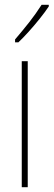

<svg xmlns="http://www.w3.org/2000/svg" viewBox="-20 -783 224 803"><path d="M96 0H71V-527H96ZM184 -756Q168 -732 145.5 -704Q123 -676 100 -650.5Q77 -625 57 -606H43V-618Q77 -658 103 -691Q129 -724 154 -763H184Z"/></svg>

Font: Noto Sans Thai ExtCond Thin
Style: Regular
Weight: 100
Width: 2
Designer: Monotype Design Team
Foundry: Monotype Imaging Inc.
Version: Version 2.002; ttfautohint (v1.8.4.7-5d5b)